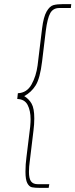

<svg xmlns="http://www.w3.org/2000/svg" viewBox="-20 -767 367 935"><path d="M269 -728Q239 -728 225 -703.5Q211 -679 203 -617L185 -468Q175 -385 153.5 -351Q132 -317 98 -299Q121 -285 134 -262Q147 -239 147 -190Q147 -162 143 -131L125 18Q121 45 121 70Q121 102 131 116Q141 130 164 130H220L217 148H178Q149 148 135.5 145Q122 142 113 125Q104 108 104 69Q104 33 109 -3L127 -150Q129 -172 129 -186Q129 -228 114.5 -256Q100 -284 64 -285L67 -313Q111 -315 133.5 -355.5Q156 -396 163 -448L185 -629Q192 -685 207 -711Q222 -737 240 -742Q258 -747 289 -747H327L325 -728Z"/></svg>

Font: Josefin Sans Thin
Style: Italic
Weight: 200
Italic angle: -7°
Designer: Santiago Orozco
Foundry: Typemade
Version: Version 2.000